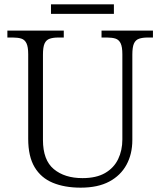

<svg xmlns="http://www.w3.org/2000/svg" viewBox="-20 -855 740 885"><path d="M352 10Q278 10 223.5 -12.5Q169 -35 139.5 -84.5Q110 -134 110 -215V-605Q110 -639 102 -655.5Q94 -672 78.5 -677Q63 -682 40 -682H14V-714H274V-682H248Q225 -682 209 -676.5Q193 -671 185.5 -654.5Q178 -638 178 -603V-210Q178 -117 228 -75.5Q278 -34 360 -34Q424 -34 464.5 -57.5Q505 -81 524.5 -121.5Q544 -162 544 -212V-605Q544 -639 536 -655.5Q528 -672 512.5 -677Q497 -682 474 -682H448V-714H685V-682H660Q637 -682 621 -676.5Q605 -671 597.5 -654.5Q590 -638 590 -603V-210Q590 -145 563 -95.5Q536 -46 483.5 -18Q431 10 352 10ZM215 -791V-835H505V-791Z"/></svg>

Font: Noto Serif Thai Light
Style: Regular
Weight: 300
Version: Version 2.001